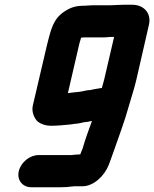

<svg xmlns="http://www.w3.org/2000/svg" viewBox="-20 -738 647 806"><path d="M360 -360C348 -360 336 -357 322 -354L309 -352L288 -350C281 -349 273 -348 265 -347L312 -550C314 -557 315 -564 318 -571C319 -574 319 -577 321 -580C324 -580 328 -580 331 -581H415C423 -581 433 -582 443 -583H459L418 -407C416 -398 413 -388 410 -378L408 -369C406 -368 404 -368 402 -368C388 -365 373 -364 360 -360ZM279 -87H142C105 -87 68 -57 59 -20C50 17 74 48 111 48H236C252 48 268 47 281 45C284 45 286 45 289 44H326C373 44 419 0 437 -47C444 -67 450 -81 458 -105C478 -163 503 -228 520 -290C531 -329 544 -366 553 -406L605 -633C617 -683 583 -718 536 -718H497C477 -718 462 -716 446 -716H369C358 -716 346 -714 335 -714C301 -714 279 -708 254 -692C220 -671 204 -644 191 -601C187 -585 181 -567 177 -548L118 -296C111 -267 125 -240 139 -227C154 -216 173 -210 194 -210C220 -210 247 -213 271 -215L293 -218C304 -219 314 -220 325 -223C328 -224 332 -225 334 -225C344 -226 354 -227 364 -230H366C351 -189 338 -154 327 -115C323 -104 319 -97 317 -90C303 -90 292 -88 279 -87Z"/></svg>

Font: Electronic
Style: UltThkIt
Weight: 900
Version: Version 1.011